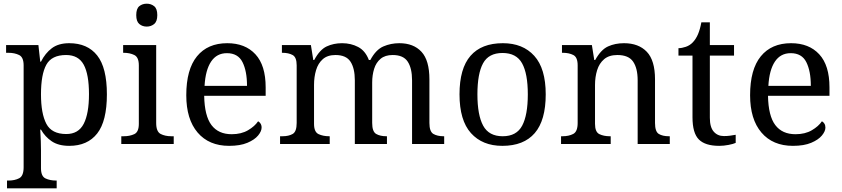

<svg xmlns="http://www.w3.org/2000/svg" viewBox="-20 -780 4563 1040"><path d="M18 240V198H26Q60 198 84 185.5Q108 173 108 126V-426Q108 -470 83.5 -482Q59 -494 26 -494H13V-536H188L198 -446H202Q225 -492 261 -519Q297 -546 355 -546Q454 -546 506.5 -479.5Q559 -413 559 -269Q559 -124 506.5 -57Q454 10 355 10Q297 10 260.5 -14.5Q224 -39 202 -78H198Q200 -49 201 -16.5Q202 16 202 35V131Q202 175 226.5 186.5Q251 198 284 198H287V240ZM339 -54Q405 -54 433.5 -109.5Q462 -165 462 -270Q462 -377 433.5 -429.5Q405 -482 338 -482Q260 -482 231 -429.5Q202 -377 202 -269Q202 -165 231 -109.5Q260 -54 339 -54Z M775 -636Q751 -636 734.5 -650Q718 -664 718 -698Q718 -733 734.5 -746.5Q751 -760 775 -760Q798 -760 815 -746.5Q832 -733 832 -698Q832 -664 815 -650Q798 -636 775 -636ZM637 0V-42H650Q683 -42 707.5 -53.5Q732 -65 732 -109V-426Q732 -470 707.5 -482Q683 -494 650 -494H647V-536H826V-114Q826 -67 850 -54.5Q874 -42 908 -42H921V0Z M1221 10Q1112 10 1050.5 -62Q989 -134 989 -264Q989 -404 1047 -475Q1105 -546 1211 -546Q1308 -546 1363.5 -486Q1419 -426 1419 -307V-261H1086Q1088 -152 1125.5 -102.5Q1163 -53 1235 -53Q1287 -53 1323.5 -74.5Q1360 -96 1378 -123Q1385 -120 1391 -111Q1397 -102 1397 -89Q1397 -69 1378 -46Q1359 -23 1320 -6.5Q1281 10 1221 10ZM1318 -315Q1318 -395 1293.5 -443.5Q1269 -492 1209 -492Q1154 -492 1123.5 -446.5Q1093 -401 1088 -315Z M1497 0V-42H1510Q1544 -42 1565.5 -54.5Q1587 -67 1587 -114V-426Q1587 -470 1565 -482Q1543 -494 1510 -494H1507V-536H1664L1677 -455H1682Q1712 -511 1749.5 -528.5Q1787 -546 1833 -546Q1881 -546 1920 -525.5Q1959 -505 1978 -455H1986Q2016 -511 2056.5 -528.5Q2097 -546 2143 -546Q2220 -546 2263 -499.5Q2306 -453 2306 -350V-114Q2306 -67 2327.5 -54.5Q2349 -42 2383 -42H2386V0H2212V-345Q2212 -410 2188.5 -446Q2165 -482 2107 -482Q2066 -482 2041.5 -461.5Q2017 -441 2006.5 -407Q1996 -373 1996 -333V-114Q1996 -67 2017.5 -54.5Q2039 -42 2073 -42H2076V0H1902V-345Q1902 -410 1878.5 -446Q1855 -482 1797 -482Q1754 -482 1728.5 -459.5Q1703 -437 1692 -400Q1681 -363 1681 -320V-109Q1681 -65 1705.5 -53.5Q1730 -42 1763 -42H1766V0Z M2701 10Q2593 10 2531 -59Q2469 -128 2469 -269Q2469 -409 2528.5 -477.5Q2588 -546 2704 -546Q2812 -546 2874 -477.5Q2936 -409 2936 -269Q2936 -128 2876.5 -59Q2817 10 2701 10ZM2703 -42Q2778 -42 2808.5 -99.5Q2839 -157 2839 -269Q2839 -381 2808 -437Q2777 -493 2702 -493Q2627 -493 2596.5 -437Q2566 -381 2566 -269Q2566 -157 2597 -99.5Q2628 -42 2703 -42Z M3019 0V-42H3027Q3061 -42 3085 -54.5Q3109 -67 3109 -114V-426Q3109 -470 3085.5 -482Q3062 -494 3029 -494H3024V-536H3186L3199 -455H3204Q3235 -511 3273.5 -528.5Q3312 -546 3360 -546Q3439 -546 3483.5 -499.5Q3528 -453 3528 -350V-114Q3528 -67 3548.5 -54.5Q3569 -42 3603 -42H3608V0H3434V-345Q3434 -410 3409.5 -446Q3385 -482 3324 -482Q3279 -482 3252.5 -459.5Q3226 -437 3214.5 -400Q3203 -363 3203 -320V-109Q3203 -65 3226.5 -53.5Q3250 -42 3283 -42H3288V0Z M3876 10Q3800 10 3765.5 -24.5Q3731 -59 3731 -145V-479H3655V-519Q3673 -519 3695 -526.5Q3717 -534 3733 -551Q3750 -569 3761 -595Q3772 -621 3779 -659H3825V-536H3956V-479H3825V-142Q3825 -91 3846 -67Q3867 -43 3901 -43Q3919 -43 3934 -45Q3949 -47 3965 -50V-6Q3952 0 3926 5Q3900 10 3876 10Z M4275 10Q4166 10 4104.5 -62Q4043 -134 4043 -264Q4043 -404 4101 -475Q4159 -546 4265 -546Q4362 -546 4417.5 -486Q4473 -426 4473 -307V-261H4140Q4142 -152 4179.5 -102.5Q4217 -53 4289 -53Q4341 -53 4377.5 -74.5Q4414 -96 4432 -123Q4439 -120 4445 -111Q4451 -102 4451 -89Q4451 -69 4432 -46Q4413 -23 4374 -6.5Q4335 10 4275 10ZM4372 -315Q4372 -395 4347.5 -443.5Q4323 -492 4263 -492Q4208 -492 4177.5 -446.5Q4147 -401 4142 -315Z"/></svg>

Font: Noto Serif Grantha
Style: Regular
Weight: 400
Designer: Monotype Design Team
Foundry: Monotype Imaging Inc.
Version: Version 2.004; ttfautohint (v1.8.4.7-5d5b)